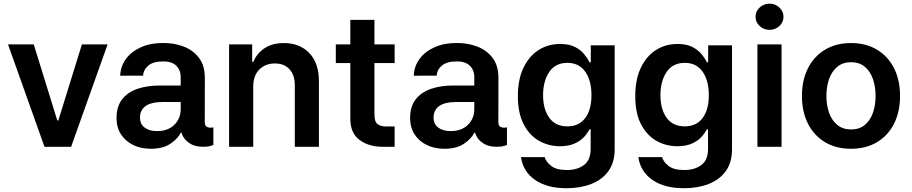

<svg xmlns="http://www.w3.org/2000/svg" viewBox="-20 -782 4858 1023"><path d="M553.3 -545.5 359 0H217L22.7 -545.5H159.8L285.2 -140.3H290.8L416.5 -545.5Z M783.4 10.7Q731.5 10.7 690.2 -9.2Q648.8 -29.1 624.8 -65.9Q600.9 -102.6 600.9 -153.4Q600.9 -214.1 630.3 -252.3Q659.8 -290.5 712.2 -308.6Q764.6 -326.7 833.1 -326.3H942.8V-370.7Q942.8 -408.7 918.9 -432Q894.9 -455.3 849.8 -454.5Q797.6 -455.3 770.8 -432.9Q744 -410.5 742.5 -378.9L620.4 -378.6Q622.2 -428.6 651.1 -468Q680 -507.5 731.2 -530.4Q782.3 -553.3 849.8 -552.9Q907.7 -553.3 958.3 -534.1Q1008.9 -514.9 1040.3 -473.5Q1071.7 -432.2 1071.4 -365.4L1071 -130.7Q1071 -110.1 1085.2 -104.8Q1099.4 -99.4 1114.7 -103.3H1116.8V-9.2Q1114.3 -9.2 1101.4 -4.6Q1088.4 0 1063.2 0Q1020.6 0 995.4 -15.4Q970.2 -30.9 959 -48.8Q947.8 -66.8 947.8 -74.6V-75.3H943.5Q926.5 -41.9 887.1 -15.6Q847.7 10.7 783.4 10.7ZM816.4 -83.5Q874.6 -83.5 908.7 -116.8Q942.8 -150.2 942.8 -200.3V-238.6H849.8Q784.8 -238.6 755.3 -216.6Q725.9 -194.6 725.9 -155.9Q725.9 -120.4 751.1 -101.9Q776.3 -83.5 816.4 -83.5Z M1329.2 -319.6V0H1200.6V-545.5H1323.5V-452.8H1329.9Q1348.7 -498.2 1390.1 -525.4Q1431.5 -552.6 1492.5 -552.6Q1577.1 -552.6 1628.4 -498.9Q1679.7 -445.3 1679.3 -347.3V0H1550.8V-327.4Q1550.8 -382.1 1522.5 -413Q1494.3 -443.9 1444.6 -443.9Q1393.8 -443.9 1361.5 -411.4Q1329.2 -378.9 1329.2 -319.6Z M2082.7 -545.5V-446H1975.1V-171.2Q1975.1 -132.5 1992.2 -120.4Q2009.2 -108.3 2033.4 -108.3H2082.7V0H2017Q1944.6 0 1895.4 -36.6Q1846.2 -73.2 1846.6 -150.2V-446H1769.2V-545.5H1846.6V-676.1H1975.1V-545.5Z M2347.7 10.7Q2295.8 10.7 2254.4 -9.2Q2213.1 -29.1 2189.1 -65.9Q2165.1 -102.6 2165.1 -153.4Q2165.1 -214.1 2194.6 -252.3Q2224.1 -290.5 2276.5 -308.6Q2328.8 -326.7 2397.4 -326.3H2507.1V-370.7Q2507.1 -408.7 2483.1 -432Q2459.2 -455.3 2414.1 -454.5Q2361.9 -455.3 2335 -432.9Q2308.2 -410.5 2306.8 -378.9L2184.7 -378.6Q2186.4 -428.6 2215.4 -468Q2244.3 -507.5 2295.5 -530.4Q2346.6 -553.3 2414.1 -552.9Q2471.9 -553.3 2522.5 -534.1Q2573.2 -514.9 2604.6 -473.5Q2636 -432.2 2635.7 -365.4L2635.3 -130.7Q2635.3 -110.1 2649.5 -104.8Q2663.7 -99.4 2679 -103.3H2681.1V-9.2Q2678.6 -9.2 2665.7 -4.6Q2652.7 0 2627.5 0Q2584.9 0 2559.7 -15.4Q2534.4 -30.9 2523.3 -48.8Q2512.1 -66.8 2512.1 -74.6V-75.3H2507.8Q2490.8 -41.9 2451.3 -15.6Q2411.9 10.7 2347.7 10.7ZM2380.7 -83.5Q2438.9 -83.5 2473 -116.8Q2507.1 -150.2 2507.1 -200.3V-238.6H2414.1Q2349.1 -238.6 2319.6 -216.6Q2290.1 -194.6 2290.1 -155.9Q2290.1 -120.4 2315.3 -101.9Q2340.6 -83.5 2380.7 -83.5Z M2998.6 220.9Q2894.9 220.9 2831 176.7Q2767 132.5 2755.7 55L2882.1 55.4Q2888.1 78.1 2915.5 101Q2942.8 123.9 3000.7 123.9Q3055.8 123.9 3091.4 97.3Q3127.1 70.7 3127.1 10.7V-93H3120.7Q3111.2 -73.2 3092.2 -52.4Q3073.2 -31.6 3041.9 -17.4Q3010.7 -3.2 2963.8 -2.8Q2900.9 -3.2 2850.1 -32.8Q2799.4 -62.5 2769.4 -121.4Q2739.3 -180.4 2739.3 -269.2Q2739.3 -359.4 2769.4 -421.5Q2799.4 -483.7 2850.3 -515.8Q2901.3 -547.9 2964.1 -547.6Q3012.4 -547.9 3043.5 -531.8Q3074.6 -515.6 3093 -492.9Q3111.5 -470.2 3121.1 -450.3H3127.8V-540.5H3255V13.8Q3255 83.8 3221.6 129.8Q3188.2 175.8 3130.3 198.3Q3072.4 220.9 2998.6 220.9ZM3003.2 -108.7Q3064.6 -108.7 3098 -152.9Q3131.4 -197.1 3131.4 -275.2Q3131.4 -352.6 3098.4 -399.9Q3065.3 -447.1 3003.2 -447.1Q2938.9 -447.1 2906.2 -398.3Q2873.6 -349.4 2873.6 -275.2Q2873.6 -199.9 2906.6 -154.3Q2939.6 -108.7 3003.2 -108.7Z M3623.9 220.9Q3520.2 220.9 3456.3 176.7Q3392.4 132.5 3381 55L3507.5 55.4Q3513.5 78.1 3540.8 101Q3568.2 123.9 3626.1 123.9Q3681.1 123.9 3716.8 97.3Q3752.5 70.7 3752.5 10.7V-93H3746.1Q3736.5 -73.2 3717.5 -52.4Q3698.5 -31.6 3667.3 -17.4Q3636 -3.2 3589.1 -2.8Q3526.3 -3.2 3475.5 -32.8Q3424.7 -62.5 3394.7 -121.4Q3364.7 -180.4 3364.7 -269.2Q3364.7 -359.4 3394.7 -421.5Q3424.7 -483.7 3475.7 -515.8Q3526.6 -547.9 3589.5 -547.6Q3637.8 -547.9 3668.9 -531.8Q3699.9 -515.6 3718.4 -492.9Q3736.9 -470.2 3746.4 -450.3H3753.2V-540.5H3880.3V13.8Q3880.3 83.8 3846.9 129.8Q3813.6 175.8 3755.7 198.3Q3697.8 220.9 3623.9 220.9ZM3628.6 -108.7Q3690 -108.7 3723.4 -152.9Q3756.7 -197.1 3756.7 -275.2Q3756.7 -352.6 3723.7 -399.9Q3690.7 -447.1 3628.6 -447.1Q3564.3 -447.1 3531.6 -398.3Q3498.9 -349.4 3498.9 -275.2Q3498.9 -199.9 3532 -154.3Q3565 -108.7 3628.6 -108.7Z M4015.6 0V-545.5H4144.2V0ZM4080.3 -622.9Q4049.4 -622.9 4027.5 -643.3Q4005.7 -663.7 4005.7 -692.5Q4005.7 -721.6 4027.5 -742Q4049.4 -762.4 4080.3 -762.4Q4110.8 -762.4 4132.6 -742Q4154.5 -721.6 4154.5 -692.5Q4154.5 -663.7 4132.6 -643.3Q4110.8 -622.9 4080.3 -622.9Z M4514.2 10.7Q4434.3 10.7 4375.7 -24.5Q4317.1 -59.7 4285 -123Q4252.8 -186.4 4252.8 -270.6Q4252.8 -355.1 4285 -418.5Q4317.1 -481.9 4375.7 -517.2Q4434.3 -552.6 4514.2 -552.6Q4594.1 -552.6 4652.9 -517.2Q4711.6 -481.9 4743.6 -418.5Q4775.6 -355.1 4775.6 -270.6Q4775.6 -186.4 4743.6 -123Q4711.6 -59.7 4652.9 -24.5Q4594.1 10.7 4514.2 10.7ZM4514.9 -92.3Q4558.6 -92.3 4587.5 -116.1Q4616.5 -139.9 4630.9 -180.6Q4645.2 -221.2 4645.2 -271Q4645.2 -321 4630.9 -361.7Q4616.5 -402.3 4587.5 -426.5Q4558.6 -450.6 4514.9 -450.6Q4470.9 -450.6 4441.6 -426.5Q4412.3 -402.3 4397.7 -361.7Q4383.2 -321 4383.2 -271Q4383.2 -221.2 4397.7 -180.6Q4412.3 -139.9 4441.6 -116.1Q4470.9 -92.3 4514.9 -92.3Z"/></svg>

Font: Inter Zeller Semi Bold
Style: Regular
Weight: 600
Designer: Rasmus Andersson; Joe Bland
Foundry: zeller
Version: Version 3.015;git-dec3a8cb1